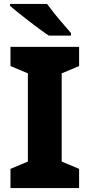

<svg xmlns="http://www.w3.org/2000/svg" viewBox="-20 -951 453 971"><path d="M380 0H33V-97L121 -134V-580L33 -617V-714H380V-617L292 -580V-134L380 -97ZM218 -931Q234 -909 256 -881.5Q278 -854 300.5 -828.5Q323 -803 339 -784V-771H227Q207 -784 180.5 -803.5Q154 -823 125.5 -845Q97 -867 72 -887Q47 -907 31 -921V-931Z"/></svg>

Font: Noto Sans Sinhala UI ExtraBold
Style: Regular
Weight: 800
Designer: Jelle Bosma - Monotype Design Team
Foundry: Monotype Imaging Inc.
Version: Version 2.006; ttfautohint (v1.8.4.7-5d5b)